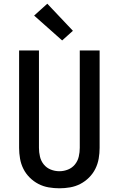

<svg xmlns="http://www.w3.org/2000/svg" viewBox="-20 -1007 640 1035"><path d="M300 8Q271 8 242 3Q213 -2 187 -15.5Q161 -29 140 -50Q119 -71 106 -97Q93 -123 88 -152Q83 -181 83 -210V-735H190V-210Q190 -186 195.5 -162.5Q201 -139 216 -120.5Q231 -102 253.5 -93Q276 -84 300 -84Q324 -84 346.5 -93Q369 -102 384 -120.5Q399 -139 404.5 -162.5Q410 -186 410 -210V-735H517V-210Q517 -181 512 -152Q507 -123 494 -97Q481 -71 460 -50Q439 -29 413 -15.5Q387 -2 358 3Q329 8 300 8ZM315 -789 164 -923 235 -987 373 -841Z"/></svg>

Font: Iosevka Semibold Extended
Style: Regular
Weight: 600
Width: 7
Monospace: yes
Designer: Belleve Invis
Foundry: Belleve Invis
Version: Version 32.5.0; ttfautohint (v1.8.4)